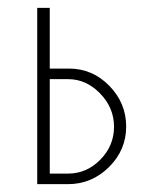

<svg xmlns="http://www.w3.org/2000/svg" viewBox="-20 -470 382 490"><path d="M75 -450H107V-295H156Q216 -295 259 -251Q302 -207 302 -147Q302 -87 258 -43.5Q214 0 153 0H75ZM107 -268V-27H154Q201 -27 236 -62.5Q271 -98 271 -146.5Q271 -195 235.5 -231.5Q200 -268 154 -268Z"/></svg>

Font: Poiret One
Style: Regular
Weight: 400
Designer: Denis Masharov
Foundry: Denis Masharov
Version: Version 1.001